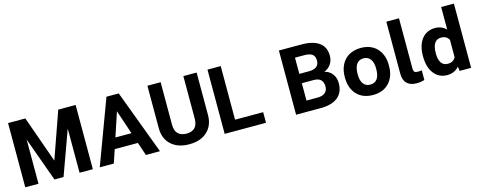

<svg xmlns="http://www.w3.org/2000/svg" viewBox="-32 -1377 5117 2053"><g transform="rotate(-15 2527.0 -350.5)"><path d="M254.9 -710.9 437.5 -195.3 619.1 -710.9H811.5V0H664.6V-488.8L487.3 0H386.7L210 -488.8V0H63.5V-710.9Z M1132.3 -265.1H1310.1L1220.7 -531.2ZM1349.6 -146.5H1092.8L1043.9 0H888.2L1152.8 -710.9H1288.6L1554.7 0H1398.9Z M2150.9 -710.9V-242.7Q2150.9 -126 2077.9 -58.1Q2004.9 9.8 1878.4 9.8Q1753.9 9.8 1680.7 -56.2Q1607.4 -122.1 1606 -237.3V-710.9H1752.4V-241.7Q1752.4 -171.9 1785.9 -139.9Q1819.3 -107.9 1878.4 -107.9Q2002 -107.9 2003.9 -237.8V-710.9Z M2417.5 -117.7H2728.5V0H2271V-710.9H2417.5Z M3208 -413.1H3316.4Q3427.2 -415 3427.2 -501.5Q3427.2 -549.8 3399.2 -571Q3371.1 -592.3 3310.5 -592.3H3208ZM3208 -309.6V-117.7H3333.5Q3385.3 -117.7 3414.3 -142.3Q3443.4 -167 3443.4 -210.4Q3443.4 -308.1 3342.3 -309.6ZM3061.5 0V-710.9H3310.5Q3439.9 -710.9 3506.8 -661.4Q3573.7 -611.8 3573.7 -516.1Q3573.7 -463.9 3546.9 -424.1Q3520 -384.3 3472.2 -365.7Q3526.9 -352.1 3558.3 -310.5Q3589.8 -269 3589.8 -209Q3589.8 -106.4 3524.4 -53.7Q3459 -1 3337.9 0Z M3836.4 -359.9Q3809.1 -323.2 3809.1 -246.1Q3809.1 -177.2 3836.4 -141.1Q3863.3 -105.5 3913.1 -105.5Q3961.4 -105.5 3988.8 -140.6Q4016.1 -176.3 4016.1 -255.4Q4016.1 -322.8 3988.8 -359.9Q3961.4 -396 3912.1 -396Q3863.3 -396 3836.4 -359.9ZM3668.5 -249.5V-255.4Q3668.5 -329.6 3697.3 -388.2Q3726.6 -446.8 3781.2 -478.5Q3836.9 -510.7 3912.1 -511.2Q4018.1 -511.2 4083.3 -449Q4148.4 -386.7 4155.8 -279.8L4156.7 -246.1Q4156.7 -130.9 4091.3 -60.5Q4025.9 9.3 3913.1 9.3Q3799.8 9.3 3733.9 -60.5Q3668.5 -130.4 3668.5 -249.5Z M4251 -708V-711.4H4253.9H4388.2H4391.1V-708V-397V-155.3Q4391.1 -129.4 4401.4 -118.2Q4410.6 -107.4 4438.5 -107.4Q4439 -107.4 4439.5 -107.4Q4440.4 -107.4 4441.9 -107.4Q4461.4 -107.4 4478.5 -110.8L4482.4 -111.3V-107.4V-5.9V-3.4L4480 -2.9Q4439.9 9.3 4397.9 9.3Q4326.2 9.3 4289.1 -26.9Q4251 -64 4251 -134.3V-397Z M4771.5 -395.5Q4674.3 -395.5 4674.3 -245.1Q4674.3 -177.2 4699.2 -141.1Q4723.6 -106 4770.5 -106Q4832 -106 4857.9 -154.8V-346.7Q4832.5 -395.5 4771.5 -395.5ZM4587.9 -61Q4533.7 -130.9 4533.7 -254.4Q4533.7 -371.6 4586.9 -441.4Q4640.6 -511.2 4735.8 -511.2Q4808.6 -511.2 4857.9 -461.4V-708V-710.9H4860.8H4995.6H4999V-708V-3.4V0H4995.6H4874.5H4871.6L4871.1 -2.9L4865.7 -48.8Q4814 9.3 4734.9 9.3Q4642.6 9.3 4587.9 -61Z"/></g></svg>

Font: MAUL Bold
Style: Bold
Weight: 700
Designer: MAUL
Version: Version 1.0; 2020; ttfautohint (v1.8.3)